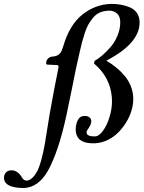

<svg xmlns="http://www.w3.org/2000/svg" viewBox="-113 -718 728 974"><path d="M367.2 -25.9Q388.2 -25.9 408.7 -53.5Q429.2 -81.1 442.1 -122.6Q455.1 -164.1 455.1 -204.1Q455.1 -208 454.6 -215.8Q454.1 -223.6 454.1 -227.1Q444.8 -327.6 363.8 -396L367.2 -409.2Q384.8 -419.4 404.8 -436.3Q424.8 -453.1 446.8 -478Q468.8 -502.9 482.9 -536.9Q497.1 -570.8 497.1 -606Q497.1 -613.3 496.1 -616.2Q494.1 -638.7 478.5 -651.4Q462.9 -664.1 439.9 -664.1Q433.1 -664.1 429.2 -663.1Q407.7 -661.6 389.9 -652.8Q372.1 -644 358.6 -627.4Q345.2 -610.8 335.4 -594Q325.7 -577.1 317.1 -550.3Q308.6 -523.4 303.2 -503.9Q297.9 -484.4 291 -453.1L272 -368.2Q265.6 -337.9 249.8 -257.8Q233.9 -177.7 224.1 -133.8Q184.6 49.8 129.9 148.9Q82 231.9 9.8 235.8Q-92.8 235.8 -92.8 183.1Q-92.8 168.5 -83 157.2Q-73.2 146 -54.2 146Q-39.6 146 -26.9 154.3Q-14.2 162.6 -6.8 173.8Q-1.5 183.1 1 186.5Q3.4 189.9 9 194.1Q14.6 198.2 22 198.2Q33.7 198.2 47.1 187.5Q60.5 176.8 69.8 160.2Q74.7 152.8 76.2 149.9Q87.9 126.5 98.1 86.9Q108.4 47.4 113.8 15.6Q119.1 -16.1 127.4 -68.4Q135.7 -120.6 139.2 -141.1Q161.1 -265.6 184.1 -377Q184.1 -384.3 181.6 -386.2Q179.2 -388.2 171.9 -388.2L128.9 -390.1Q121.1 -390.1 121.1 -397Q121.1 -411.6 131.1 -421.4Q141.1 -431.2 155.8 -431.2Q191.4 -434.1 202.1 -466.8Q202.6 -467.3 208 -483.9Q239.3 -591.3 304.4 -643.6Q369.6 -695.8 450.2 -698.2Q476.6 -698.2 499.5 -694.3Q522.5 -690.4 545.4 -680.9Q568.4 -671.4 581.8 -651.9Q595.2 -632.3 595.2 -604Q595.2 -498.5 428.2 -411.1V-409.2Q454.6 -393.6 477.1 -375.2Q499.5 -356.9 519.8 -332.8Q540 -308.6 551.5 -278.6Q563 -248.5 563 -215.8Q563 -188 554.2 -157.7Q545.4 -127.4 528.1 -98.9Q510.7 -70.3 487.8 -46.9Q464.8 -23.4 434.1 -8.3Q403.3 6.8 370.1 8.8H351.1Q272.9 6.3 271 -59.1Q271 -86.4 281.5 -108.2Q292 -129.9 316.9 -129.9Q331.5 -129.9 341.1 -122.3Q350.6 -114.7 350.1 -103Q349.1 -86.4 338.1 -70.8Q327.1 -55.2 326.2 -47.9Q325.7 -35.2 337.4 -30.5Q349.1 -25.9 367.2 -25.9Z"/></svg>

Font: Common Serif Medium
Style: Italic
Weight: 500
Italic angle: -12°
Designer: Philipp H. Poll, Khaled Hosny
Foundry: Stefan Peev, Context Ltd.
Version: Version 1.026